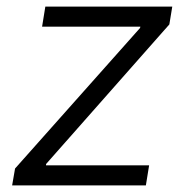

<svg xmlns="http://www.w3.org/2000/svg" viewBox="-20 -559 566 579"><path d="M16.6 0 25.4 -50.8 402.3 -474.6 403.3 -478.5H106.9L116.7 -539.1H499.5L490.7 -485.4L119.1 -64.5L118.7 -60.5H429.7L419.9 0Z"/></svg>

Font: Inter 18pt Light
Style: Italic
Weight: 300
Italic angle: -9.3988°
Designer: Rasmus Andersson
Foundry: rsms
Version: Version 4.001;git-66647c0bb